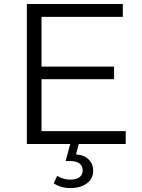

<svg xmlns="http://www.w3.org/2000/svg" viewBox="-20 -720 709 960"><path d="M114.3 0V-700H594.2V-635.7H187.6V-64.3H608.6V0ZM180.3 -323.9V-387.1H550.3V-323.9ZM332.2 220.4Q307.8 220.4 287.3 214.4Q266.7 208.5 248.6 196.8L265.8 159.1Q280.7 168.4 297.2 173.3Q313.7 178.1 331.8 178.1Q361.7 178.1 377.6 165.8Q393.6 153.4 393.6 131.2Q393.6 110.8 378.2 98.1Q362.8 85.3 331.7 85.3H308.3L332.6 -6.1H375.4L360.1 52Q401.5 55.2 423.7 77.6Q445.9 100 445.9 133.4Q445.9 173.4 414.2 196.9Q382.6 220.4 332.2 220.4Z"/></svg>

Font: Montserrat Thin
Style: Regular
Weight: 100
Designer: Julieta Ulanovsky
Foundry: Julieta Ulanovsky
Version: Version 9.000